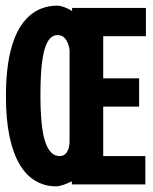

<svg xmlns="http://www.w3.org/2000/svg" viewBox="-20 -652 540 679"><path d="M178 7Q139 7 106 -12Q73 -31 49.5 -70.5Q26 -110 13.5 -170Q1 -230 1 -312Q1 -418 22 -489Q43 -560 84 -596Q125 -632 183 -632Q193 -632 208 -626.5Q223 -621 235 -613V-624H496V-524H345V-375H472V-275H345V-100H494V0H234V-11Q221 -4 205 1.5Q189 7 178 7ZM191 -100Q207 -100 216 -113Q225 -126 226 -149V-475Q223 -498 212.5 -513Q202 -528 183 -528Q170 -528 158.5 -517.5Q147 -507 139 -482Q131 -457 127 -416Q123 -375 123 -313Q123 -245 129.5 -197.5Q136 -150 151.5 -125Q167 -100 191 -100Z"/></svg>

Font: Inconsolata ExtraBold
Style: Regular
Weight: 800
Designer: Raph Levien, Cyreal, Brenton Simpson
Foundry: Raph Levien, Cyreal, Google
Version: Version 3.001